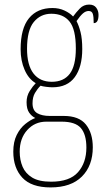

<svg xmlns="http://www.w3.org/2000/svg" viewBox="-20 -577 467 838"><path d="M201 241Q117 241 77.5 198.5Q38 156 38 85Q38 42 53 12Q68 -18 90.5 -36Q113 -54 134 -62Q119 -69 107.5 -85Q96 -101 96 -131Q96 -158 109.5 -179.5Q123 -201 136 -214Q105 -232 87.5 -272Q70 -312 70 -362Q70 -453 106.5 -497.5Q143 -542 209 -542Q238 -542 261.5 -531Q285 -520 299 -505Q312 -523 328.5 -540Q345 -557 369 -557Q390 -557 400 -543.5Q410 -530 410 -512Q410 -476 389 -476Q389 -504 385 -516.5Q381 -529 367 -529Q354 -529 342 -518.5Q330 -508 314 -485Q324 -466 331.5 -437Q339 -408 339 -363Q339 -285 306.5 -240.5Q274 -196 209 -196Q198 -196 181.5 -198Q165 -200 157 -203Q143 -189 132.5 -171Q122 -153 122 -126Q122 -95 142.5 -83Q163 -71 197 -71H258Q325 -71 355 -33.5Q385 4 385 66Q385 146 337.5 193.5Q290 241 201 241ZM206 -220Q258 -220 284.5 -255Q311 -290 311 -365Q311 -449 283.5 -483Q256 -517 204 -517Q157 -517 127.5 -481Q98 -445 98 -364Q98 -293 126 -256.5Q154 -220 206 -220ZM203 216Q284 216 320.5 174.5Q357 133 357 67Q357 10 333 -18Q309 -46 249 -46H182Q132 -46 99 -9.5Q66 27 66 85Q66 121 78.5 150.5Q91 180 120.5 198Q150 216 203 216Z"/></svg>

Font: Noto Serif Tamil Condensed Thin
Style: Italic
Weight: 100
Width: 3
Italic angle: -12°
Designer: Indian Type Foundry, Tom Grace, and the Monotype Design Team
Foundry: Monotype Imaging Inc.
Version: Version 2.003; ttfautohint (v1.8.4.7-5d5b)